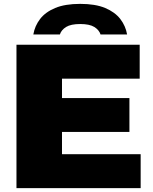

<svg xmlns="http://www.w3.org/2000/svg" viewBox="-20 -971 789 991"><path d="M65 0V-740H701V-565H300V-175H706V0ZM179 -290V-465H648V-290ZM152 -793Q159.5 -837 186.8 -872.8Q214 -908.5 265 -929.8Q316 -951 394 -951Q472 -951 522.8 -929.8Q573.5 -908.5 601 -872.8Q628.5 -837 636 -793H499Q491.5 -816.5 466.8 -831.8Q442 -847 394 -847Q346 -847 321.2 -831.8Q296.5 -816.5 289 -793Z"/></svg>

Font: Encode Sans SC Expanded Black
Style: Regular
Weight: 900
Width: 7
Designer: Multiple Designers
Foundry: Impallari Type
Version: Version 3.002